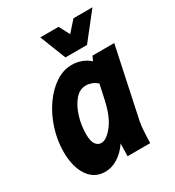

<svg xmlns="http://www.w3.org/2000/svg" viewBox="-179 -843 880 963"><g transform="rotate(-30 261.0 -361.5)"><path d="M16 -178Q16 -245 36.5 -309Q57 -373 92.5 -424.5Q128 -476 173.5 -506.5Q219 -537 269 -537Q297 -537 323.5 -527.5Q350 -518 371 -499L383 -525H509L424 -125Q420 -103 418.5 -87.5Q417 -72 416 -50L414 0H283L285 -73Q258 -33 222.5 -10.5Q187 12 149 12Q86 12 51 -40Q16 -92 16 -178ZM158 -199Q158 -158 171 -140.5Q184 -123 203 -123Q233 -123 269 -168Q305 -213 324 -298L343 -386Q328 -400 311.5 -406Q295 -412 278 -412Q242 -412 215 -380Q188 -348 173 -299Q158 -250 158 -199ZM202 -735H308L340 -674L394 -735H504L386 -585H261Z"/></g></svg>

Font: Radio Canada Condensed
Style: Bold Italic
Weight: 700
Width: 3
Italic angle: -12°
Designer: Charles Daoud, Etienne Aubert Bonn, Alexandre Saumier Demers, Jacques Le Bailly
Foundry: Radio-Canada
Version: Version 2.104; ttfautohint (v1.8.4.7-5d5b);gftools[0.9.28.de